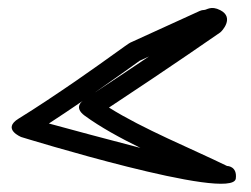

<svg xmlns="http://www.w3.org/2000/svg" viewBox="-20 -685 617 472"><path d="M212.9 -457.4C269.6 -496.8 313.6 -528.7 323.4 -535.7L346.2 -546.2C305.1 -518.5 261.3 -489.2 212.9 -457.4ZM183.3 -437C183.3 -437 160 -421.4 188 -400.8C226.7 -372.4 276.3 -345.4 325.2 -321.4C242.2 -342.9 154.8 -366.5 100.2 -381.4C129.4 -400.4 155.6 -418.1 183.3 -437ZM247.9 -420.6C398.3 -519.6 521.3 -605.2 521.3 -605.2C525.5 -608.1 557 -641.8 521.5 -660C498.5 -671.8 488.5 -660.5 481.7 -660.5C478.4 -660.5 474.5 -659.7 471.3 -658.2L300.3 -580.2C293.6 -577.1 243 -538.9 168.1 -487.2C121.3 -455 69.1 -420 25.9 -393.5C-16.3 -367.6 32.3 -348.1 32.3 -348.1C32.3 -348.1 552.4 -187.5 559.7 -246.1C563.5 -277.1 538.1 -277 538.1 -277C452.3 -319 331.3 -368 247.9 -420.6Z"/></svg>

Font: Rocketfuel
Style: Regular
Weight: 400
Designer: Mew Too
Foundry: Cannot Into Space Fonts.
Version: Version 0.27